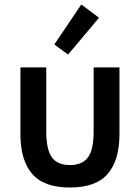

<svg xmlns="http://www.w3.org/2000/svg" viewBox="-20 -822 623 855"><path d="M291 13Q175 13 123 -48Q71 -109 71 -224V-522H186V-237Q186 -156 211 -121.5Q236 -87 291 -87Q347 -87 372 -121.5Q397 -156 397 -237V-522H512V-224Q512 -109 460 -48Q408 13 291 13ZM283 -579 222 -624 342 -802 421 -743Z"/></svg>

Font: Ubuntu Sans SemiBold
Style: Regular
Weight: 600
Designer: Dalton Maag Ltd
Foundry: Dalton Maag Ltd
Version: Version 1.006; ttfautohint (v1.8.4.7-5d5b)